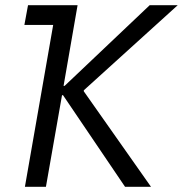

<svg xmlns="http://www.w3.org/2000/svg" viewBox="-20 -720 705 740"><path d="M74 -624H185L76 0H157L219 -353H223L462 0H562L303 -368V-372L665 -700H557L229 -389H225L279 -700H88Z"/></svg>

Font: Fixel Text 20240404
Style: Italic
Weight: 400
Width: 4
Italic angle: -10°
Designer: AlfaBravo + MacPaw
Foundry: Kyrylo Tkachov, Marchela Mozhyna, Serhii Makarenko, Maria Weinstein, Zakhar Kryvoshyya
Version: Version 1.211;Glyphs 3.2 (3225)